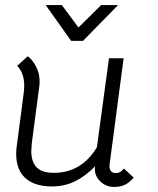

<svg xmlns="http://www.w3.org/2000/svg" viewBox="-20 -731 628 761"><path d="M510 -27Q492 -6 473.5 2Q455 10 433 10Q398 10 375 -14.5Q352 -39 357 -72Q318 -32 276.5 -12Q235 8 186 8Q113 8 76 -29.5Q39 -67 45 -141L73 -355Q76 -375 76 -391Q76 -442 48 -470L90 -508Q109 -494 123 -467Q137 -440 137 -408Q137 -397 136 -391L106 -163Q104 -141 104 -132Q104 -90 125 -68Q146 -46 193 -46Q247 -46 289.5 -70.5Q332 -95 364 -147L412 -500H470L415 -84Q414 -80 414 -74Q414 -45 439 -45Q458 -45 471 -63ZM161 -711H225L291 -622L381 -711H448L309 -569H262Z"/></svg>

Font: Bellota
Style: Italic
Weight: 400
Italic angle: -7.5°
Designer: Kemie Guaida
Foundry: Kemie Guaida
Version: Version 4.001